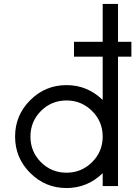

<svg xmlns="http://www.w3.org/2000/svg" viewBox="-20 -940 708 970"><path d="M643.8 -728.8V-653.8H576.2V0H498.8V-65Q421.2 10 316.2 10Q208.8 10 132.5 -66.2Q56.2 -142.5 56.2 -250Q56.2 -357.5 132.5 -433.8Q208.8 -510 316.2 -510Q421.2 -510 498.8 -435V-653.8H353.8V-728.8H498.8V-920H576.2V-728.8ZM316.2 -67.5Q391.2 -67.5 445 -120.6Q498.8 -173.8 498.8 -250Q498.8 -326.2 445 -379.4Q391.2 -432.5 316.2 -432.5Q240 -432.5 186.9 -379.4Q133.8 -326.2 133.8 -250Q133.8 -173.8 186.9 -120.6Q240 -67.5 316.2 -67.5Z"/></svg>

Font: Now Alt
Style: Regular
Weight: 400
Designer: Alfredo Marco Pradil
Foundry: Alfredo Marco Pradil
Version: Version 1.002;PS 001.002;hotconv 1.0.88;makeotf.lib2.5.64775